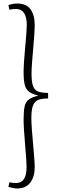

<svg xmlns="http://www.w3.org/2000/svg" viewBox="-20 -843 348 1090"><path d="M78 227Q66 227 54 224.5Q42 222 28 218L33 192Q44 194 51.5 195Q59 196 70 196Q92 196 105.5 185Q119 174 125 153Q131 132 131 104Q131 88 128.5 54Q126 20 122.5 -21Q119 -62 116.5 -101Q114 -140 114 -164Q114 -211 119.5 -237.5Q125 -264 143.5 -278Q162 -292 198 -300Q165 -308 146.5 -321Q128 -334 121 -359.5Q114 -385 114 -432Q114 -456 116.5 -495Q119 -534 123 -575Q127 -616 129.5 -650Q132 -684 132 -700Q132 -729 125.5 -749.5Q119 -770 105.5 -781Q92 -792 70 -792Q59 -792 51.5 -791Q44 -790 33 -788L28 -814Q42 -819 54 -821Q66 -823 78 -823Q129 -823 153 -790.5Q177 -758 177 -702Q177 -679 174.5 -643.5Q172 -608 168.5 -567.5Q165 -527 162 -489Q159 -451 159 -424Q159 -374 169 -351Q179 -328 200 -322Q221 -316 253 -315V-284Q221 -284 200 -277Q179 -270 168.5 -246.5Q158 -223 158 -173Q158 -146 161 -108Q164 -70 167.5 -29Q171 12 174 47.5Q177 83 177 106Q177 161 151.5 194Q126 227 78 227Z"/></svg>

Font: Literata ExtraLight
Style: Regular
Weight: 250
Designer: Latin by Veronika Burian and Jose Scaglione. Greek by Irene Vlachou. Cyrillic by Vera Evstafieva.
Foundry: TypeTogether
Version: Version 3.103;gftools[0.9.29]